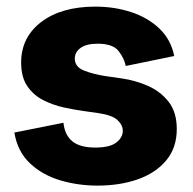

<svg xmlns="http://www.w3.org/2000/svg" viewBox="-20 -561 597 594"><path d="M281.7 13.2Q220.7 13.2 165.5 -3.4Q110.4 -20 72.3 -56.2Q34.2 -92.3 24.4 -150.9L176.3 -181.2Q180.2 -143.6 203.6 -124Q227.1 -104.5 274.4 -104.5Q319.8 -104.5 339.8 -120.1Q359.9 -135.7 359.9 -156.2Q359.9 -174.3 343.3 -189.7Q326.7 -205.1 282.2 -211.4L240.2 -217.3Q211.4 -221.2 177.7 -228.5Q144 -235.8 113.8 -251.2Q83.5 -266.6 64.5 -294.4Q45.4 -322.3 45.4 -367.2Q45.4 -445.8 107.9 -493.2Q170.4 -540.5 274.9 -540.5Q334.5 -540.5 386.2 -523.4Q438 -506.3 473.4 -472.4Q508.8 -438.5 519 -387.7L369.1 -356.9Q364.3 -380.9 346.7 -403.3Q329.1 -425.8 281.7 -425.8Q247.6 -425.8 229.5 -412.8Q211.4 -399.9 211.4 -379.9Q211.4 -354 239.7 -342.8Q268.1 -331.5 305.7 -325.7L356.4 -318.4Q398.4 -312.5 437.5 -295.4Q476.6 -278.3 501.7 -246.1Q526.9 -213.9 526.9 -161.6Q526.9 -104 494.4 -64.9Q461.9 -25.9 406.5 -6.3Q351.1 13.2 281.7 13.2Z"/></svg>

Font: Schibsted Grotesk ExtraBold
Style: Regular
Weight: 800
Designer: Bakken & Baeck AS, Henrik Kongsvoll
Foundry: Schibsted ASA
Version: Version 1.100; ttfautohint (v1.8.4.7-5d5b);gftools[0.9.25]